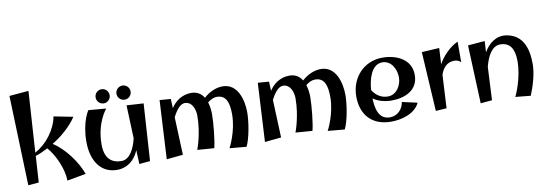

<svg xmlns="http://www.w3.org/2000/svg" viewBox="-56 -1081 4265 1498"><g transform="rotate(-10 2076.5 -332.0)"><path d="M49 -690 73 22 157 15 170 -193C203 -204 236 -219 269 -236C330 -165 379 -50 380 39L529 12C494 -87 407 -206 316 -263C395 -311 466 -374 512 -443L360 -473C340 -369 265 -271 171 -219L202 -703Z M936 -459 946 -196C928 -121 891 -38 822 -38C742 -38 691 -84 691 -191C691 -368 776 -462 776 -462L636 -474C636 -474 578 -392 578 -233C578 -84 647 24 777 24C861 24 920 -28 950 -101L955 9L1041 1L1070 -451ZM986 -561C986 -592 961 -617 930 -617C900 -617 874 -592 874 -561C874 -530 900 -505 930 -505C961 -505 986 -530 986 -561ZM820 -561C820 -592 795 -617 765 -617C734 -617 709 -592 709 -561C709 -530 734 -505 765 -505C795 -505 820 -530 820 -561Z M1285 -448 1197 -455 1172 10 1302 -3 1290 -302C1315 -352 1349 -398 1386 -398C1445 -398 1466 -331 1466 -285C1466 -140 1419 -21 1419 -21L1552 -11C1567 -66 1581 -207 1581 -273C1581 -305 1577 -340 1567 -371C1589 -389 1614 -402 1641 -402C1718 -402 1735 -333 1735 -247C1735 -111 1669 10 1669 10L1802 22C1833 -39 1854 -170 1854 -242C1854 -339 1819 -475 1699 -475C1645 -475 1590 -449 1549 -411C1529 -444 1497 -467 1449 -467C1375 -467 1320 -425 1288 -375Z M2063 -448 1975 -455 1950 10 2080 -3 2068 -302C2093 -352 2127 -398 2164 -398C2223 -398 2244 -331 2244 -285C2244 -140 2197 -21 2197 -21L2330 -11C2345 -66 2359 -207 2359 -273C2359 -305 2355 -340 2345 -371C2367 -389 2392 -402 2419 -402C2496 -402 2513 -333 2513 -247C2513 -111 2447 10 2447 10L2580 22C2611 -39 2632 -170 2632 -242C2632 -339 2597 -475 2477 -475C2423 -475 2368 -449 2327 -411C2307 -444 2275 -467 2227 -467C2153 -467 2098 -425 2066 -375Z M2980 -137C3086 -137 3192 -181 3192 -303C3192 -428 3076 -479 2966 -479C2816 -479 2713 -361 2713 -216C2713 -67 2799 25 2949 25C3032 25 3138 -4 3176 -85L3056 -112C3047 -55 3004 -10 2945 -10C2852 -10 2838 -103 2835 -179C2876 -150 2929 -137 2980 -137ZM2959 -443C3031 -443 3067 -368 3067 -305C3067 -243 3026 -173 2957 -173C2903 -173 2861 -203 2836 -245C2841 -324 2870 -443 2959 -443Z M3277 -468 3305 3 3391 -3 3405 -266C3422 -316 3454 -358 3514 -358C3534 -358 3552 -352 3566 -337V-500C3502 -471 3443 -411 3409 -348L3416 -476Z M3641 -457 3660 5 3751 -3 3764 -266C3783 -340 3820 -421 3889 -421C3968 -421 4000 -365 4000 -268C4000 -135 3938 0 3934 3L4055 15C4084 -55 4113 -150 4113 -227C4113 -365 4069 -465 3945 -483C3867 -493 3805 -443 3770 -379L3775 -468Z"/></g></svg>

Font: Original Surfer
Style: Regular
Weight: 400
Designer: Astigmatic (AOETI)
Foundry: Astigmatic (AOETI)
Version: Version 1.001